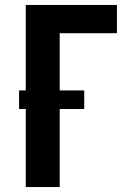

<svg xmlns="http://www.w3.org/2000/svg" viewBox="-20 -755 540 775"><path d="M84 0V-315H57V-390H84V-735H452V-621H221V-390H320V-315H221V0Z"/></svg>

Font: Iosevka SS04 Heavy
Style: Regular
Weight: 900
Monospace: yes
Designer: Belleve Invis
Foundry: Belleve Invis
Version: Version 19.0.0; ttfautohint (v1.8.4)